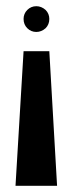

<svg xmlns="http://www.w3.org/2000/svg" viewBox="-20 -445 235 619"><path d="M97 -342C108 -342 118 -346 127 -354C135 -362 139 -372 139 -384C139 -395 135 -405 127 -413C118 -421 108 -425 97 -425C86 -425 76 -421 68 -413C60 -405 56 -395 56 -384C56 -372 60 -362 68 -354C76 -346 86 -342 97 -342ZM164 154 139 -280H56L30 154Z"/></svg>

Font: Kunika
Style: Regular
Weight: 400
Designer: Leo Kuroshita
Foundry: kurogedelic
Version: Version 1.000;PS 001.000;hotconv 1.0.88;makeotf.lib2.5.64775